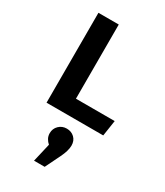

<svg xmlns="http://www.w3.org/2000/svg" viewBox="-214 -653 900 1047"><g transform="rotate(30 235.5 -129.0)"><path d="M84 0V-566H212V-99H456L441 0ZM182 135Q182 106 202 86.5Q222 67 251 67Q280 67 299.5 85.5Q319 104 319 135Q319 167 296 214L250 308H183L210 192Q198 182 190 167.5Q182 153 182 135Z"/></g></svg>

Font: Qnwhxotralxmqkhsjrfbfhwcoqn
Style: Regular
Weight: 500
Designer: Carrois Corporate & Edenspiekermann
Foundry: Carrois Corporate GbR & Edenspiekermann AG
Version: Version 2.001